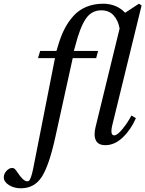

<svg xmlns="http://www.w3.org/2000/svg" viewBox="-92 -762 775 1024"><path d="M-71.8 184.1Q-71.8 165.5 -57.6 149.7Q-43.5 133.8 -26.9 133.8Q-23.9 133.8 -21.5 134.3Q-19 134.8 -16.8 136.5Q-14.6 138.2 -13.2 139.2Q-11.7 140.1 -9.3 143.1Q-6.8 146 -6.1 147Q-5.4 147.9 -2.9 151.6Q-0.5 155.3 0 155.8Q32.2 205.1 53.2 205.1Q59.1 205.1 63.2 201.4Q67.4 197.8 73.2 182.1Q79.1 166.5 85 137.2L201.2 -452.1H110.8L122.1 -490.2H209L220.2 -526.9Q233.9 -571.8 252 -607.4Q270 -643.1 297.9 -675Q325.7 -707 366.7 -724.6Q407.7 -742.2 459 -742.2Q495.1 -742.2 525.9 -728.8Q556.6 -715.3 575.2 -693.8L648.9 -742.2L663.1 -732.9L506.8 -94.2Q494.1 -40 517.1 -40Q533.7 -40 561.5 -74.2Q589.4 -108.4 608.9 -146L632.8 -131.8Q606.4 -70.8 563 -29.3Q519.5 12.2 470.2 12.2Q431.2 12.2 418.9 -14.2Q406.7 -40.5 418 -85.9L545.9 -609.9Q538.6 -652.3 514.2 -679.7Q489.7 -707 448.2 -707Q395.5 -707 364.7 -660.6Q334 -614.3 309.1 -516.1L301.8 -490.2H431.2L420.9 -452.1H295.9L203.1 -30.8Q170.4 119.1 131.1 180.7Q91.8 242.2 19 242.2Q-16.6 242.2 -43.9 225.3Q-71.3 208.5 -71.8 184.1Z"/></svg>

Font: Linguistics Pro
Style: Italic
Weight: 400
Italic angle: -12°
Designer: Stefan Peev, Context Ltd
Foundry: Stefan Peev, Context Ltd
Version: Version 001.000